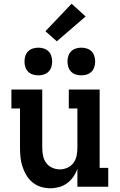

<svg xmlns="http://www.w3.org/2000/svg" viewBox="-20 -999 640 1027"><path d="M250 8Q224 8 199 0.5Q174 -7 154 -23.5Q134 -40 121 -62Q108 -84 100 -108.5Q92 -133 89.5 -158.5Q87 -184 87 -210V-419H41V-520H206V-210Q206 -189 210 -167.5Q214 -146 226.5 -128.5Q239 -111 259 -102Q279 -93 300 -93Q321 -93 341 -102Q361 -111 373.5 -128.5Q386 -146 390 -167.5Q394 -189 394 -210V-419H348V-520H513V-101H559V0H394V-96Q386 -73 372 -53Q358 -33 339 -19Q320 -5 296.5 1.5Q273 8 250 8ZM415 -596Q400 -596 385.5 -600.5Q371 -605 360.5 -615.5Q350 -626 345.5 -640.5Q341 -655 341 -670Q341 -685 345.5 -699.5Q350 -714 360.5 -724.5Q371 -735 385.5 -739.5Q400 -744 415 -744Q430 -744 444.5 -739.5Q459 -735 469.5 -724.5Q480 -714 484.5 -699.5Q489 -685 489 -670Q489 -655 484.5 -640.5Q480 -626 469.5 -615.5Q459 -605 444.5 -600.5Q430 -596 415 -596ZM185 -596Q170 -596 155.5 -600.5Q141 -605 130.5 -615.5Q120 -626 115.5 -640.5Q111 -655 111 -670Q111 -685 115.5 -699.5Q120 -714 130.5 -724.5Q141 -735 155.5 -739.5Q170 -744 185 -744Q200 -744 214.5 -739.5Q229 -735 239.5 -724.5Q250 -714 254.5 -699.5Q259 -685 259 -670Q259 -655 254.5 -640.5Q250 -626 239.5 -615.5Q229 -605 214.5 -600.5Q200 -596 185 -596ZM284 -778 223 -832 363 -979 438 -911Z"/></svg>

Font: Iosevka HT Extended
Style: Bold
Weight: 700
Width: 7
Monospace: yes
Designer: Belleve Invis
Foundry: Belleve Invis
Version: Version 32.3.0; ttfautohint (v1.8.4)